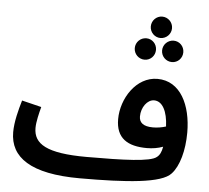

<svg xmlns="http://www.w3.org/2000/svg" viewBox="-59 -951 1128 1036"><g transform="rotate(5 504.5 -433.0)"><path d="M778 -771C810 -771 836 -797 836 -829C836 -861 810 -887 778 -887C747 -887 721 -861 721 -829C721 -797 747 -771 778 -771ZM703 -647C735 -647 760 -673 760 -705C760 -737 735 -763 703 -763C671 -763 645 -737 645 -705C645 -673 671 -647 703 -647ZM851 -647C883 -647 908 -673 908 -705C908 -737 883 -763 851 -763C819 -763 793 -737 793 -705C793 -673 819 -647 851 -647ZM411 21C664 21 853 8 903 -49C943 -92 967 -178 967 -275C967 -423 907 -550 782 -550C667 -550 589 -427 589 -315C589 -212 652 -173 757 -173C787 -173 818 -178 844 -188C839 -159 830 -141 815 -130C782 -102 639 -97 437 -97C219 -97 149 -143 149 -229C149 -262 161 -310 170 -344L64 -370C49 -319 31 -253 31 -196C31 -60 143 21 411 21ZM705 -340C705 -389 737 -433 774 -433C819 -433 847 -380 850 -298C828 -291 803 -287 780 -287C727 -287 705 -307 705 -340Z"/></g></svg>

Font: Noto Sans Arabic SemBd
Style: Regular
Weight: 600
Designer: Monotype Design Team, Nadine Chahine, Nizar Qandah and Khaled Hosny
Foundry: Monotype Imaging Inc.
Version: Version 2.012